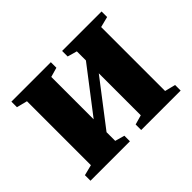

<svg xmlns="http://www.w3.org/2000/svg" viewBox="-106 -624 788 788"><g transform="rotate(-45 288.0 -229.5)"><path d="M320.8 0V-32.2L362.3 -43.9V-287.6L213.9 -94.2V-43.9L255.4 -32.2V0H26.4V-32.2L72.8 -43.9V-415L26.4 -426.8V-459H255.4V-426.8L213.9 -415V-168.9L362.3 -362.3V-415L320.8 -426.8V-459H549.8V-426.8L503.4 -415V-43.9L549.8 -32.2V0Z"/></g></svg>

Font: Liberation Serif
Style: Bold
Weight: 700
Designer: Steve Matteson
Foundry: Ascender Corporation
Version: Version 2.1.5